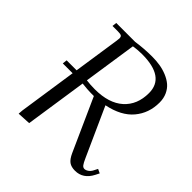

<svg xmlns="http://www.w3.org/2000/svg" viewBox="-188 -861 1018 1018"><g transform="rotate(45 320.5 -352.0)"><path d="M74.2 -350.1 77.1 -376H151.9L190.9 -637.2Q192.9 -650.9 192.9 -655.8Q192.9 -668.5 186.3 -672.6Q179.7 -676.8 161.1 -676.8H120.1L123 -702.1H265.1Q324.2 -710.9 382.8 -710.9Q414.1 -710.9 441.9 -706.5Q469.7 -702.1 496.3 -691.2Q522.9 -680.2 542 -664.1Q561 -647.9 572.5 -622.8Q584 -597.7 584 -565.9Q584 -486.8 536.4 -429.9Q488.8 -373 391.1 -353L514.2 -80.1Q525.4 -54.7 533 -44.9Q540.5 -35.2 550.8 -35.2Q561 -35.2 572.5 -43.2Q584 -51.3 590.8 -64.9L602.1 -86.9L625 -76.2L613.8 -54.2Q582.5 6.8 522 6.8Q493.7 6.8 476.8 -5.4Q460 -17.6 445.8 -48.8L313 -344.2H291Q267.1 -344.2 224.1 -349.1L171.9 0L97.2 3.9L99.1 -22L147.9 -350.1ZM228 -377Q257.3 -373 291 -373Q396 -373 452.4 -423.6Q508.8 -474.1 508.8 -562Q508.8 -682.1 336.9 -682.1Q322.3 -682.1 306.2 -680.9Q290 -679.7 281.2 -678.2L272.9 -676.8Z"/></g></svg>

Font: Dihjauti
Style: Italic
Weight: 400
Italic angle: -9°
Designer: T. Christopher White
Version: Version 3.0.0